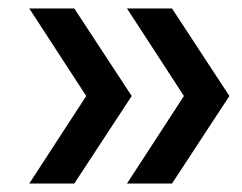

<svg xmlns="http://www.w3.org/2000/svg" viewBox="-20 -510 569 452"><path d="M413 -284 279 -490H385L520 -284L385 -78H279ZM183 -284 49 -490H155L290 -284L155 -78H49Z"/></svg>

Font: Cabin Condensed
Style: Regular
Weight: 400
Width: 3
Designer: Pablo Impallari
Foundry: Pablo Impallari. http://www.impallari.com Igino Marini. http://www.ikern.com
Version: Version 2.200